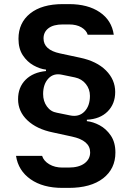

<svg xmlns="http://www.w3.org/2000/svg" viewBox="-20 -760 640 935"><path d="M284 155Q189 155 129 113Q69 71 58 -1H185Q193 24 220 40Q247 56 284 56H314Q364 56 391.5 35.5Q419 15 419 -18Q419 -76 330 -95L238 -115Q159 -131 113.5 -174Q68 -217 68 -277Q68 -335 104.5 -371.5Q141 -408 204 -414V-421Q175 -424 143.5 -441.5Q112 -459 91 -491Q70 -523 70 -571Q70 -649 127 -694.5Q184 -740 286 -740H316Q408 -740 466 -700.5Q524 -661 534 -591H407Q401 -612 377 -626.5Q353 -641 316 -641H286Q240 -641 216 -622.5Q192 -604 192 -573Q192 -517 272 -500L370 -479Q451 -462 496 -417Q541 -372 541 -312Q541 -254 504 -217Q467 -180 403 -177V-170Q433 -167 465 -150Q497 -133 519.5 -100Q542 -67 542 -17Q542 62 482 108.5Q422 155 314 155ZM321 -198Q364 -189 391 -216.5Q418 -244 418 -293Q418 -326 398 -351Q378 -376 345 -383L282 -396Q241 -405 215.5 -377.5Q190 -350 190 -302Q190 -267 208.5 -241.5Q227 -216 257 -211Z"/></svg>

Font: NKDuy Mono
Style: Bold
Weight: 700
Monospace: yes
Designer: NKDuy
Foundry: NKDuy
Version: Version 2.251; ttfautohint (v1.8.4.7-5d5b)